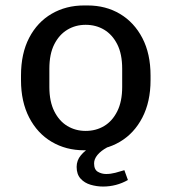

<svg xmlns="http://www.w3.org/2000/svg" viewBox="-20 -541 629 704"><path d="M288 10Q222 10 169.5 -21Q117 -52 87 -110Q57 -168 57 -247V-264Q57 -345 87 -402.5Q117 -460 169.5 -490.5Q222 -521 288 -521H301Q368 -521 420 -490Q472 -459 502 -401.5Q532 -344 532 -264V-247Q532 -168 502 -110Q472 -52 419.5 -21Q367 10 301 10ZM294 -61Q332 -61 362 -79Q392 -97 410 -133Q428 -169 428 -222V-289Q428 -343 410 -378.5Q392 -414 362 -432Q332 -450 294 -450Q257 -450 227 -432Q197 -414 179 -378.5Q161 -343 161 -289V-222Q161 -169 179 -133Q197 -97 227 -79Q257 -61 294 -61ZM358 143Q335 143 312.5 136.5Q290 130 275.5 114Q261 98 261 71Q261 47 276.5 28.5Q292 10 311 0H372Q350 12 337.5 27Q325 42 325 58Q325 81 339 89Q353 97 369 97Q386 97 403 92.5Q420 88 436 83L449 119Q428 131 405 137Q382 143 358 143Z"/></svg>

Font: Chivo Medium
Style: Regular
Weight: 400
Version: Version 2.002